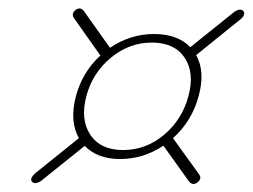

<svg xmlns="http://www.w3.org/2000/svg" viewBox="-20 -579 605 460"><path d="M56.5 -144Q53 -148 56 -153.8Q59 -159.5 64.5 -164L169 -248Q146 -289 162 -349Q177.5 -406.5 220.5 -446L158 -534.5Q149.5 -546 161 -555Q172.5 -563.5 181 -552.5L243.5 -464.5Q292 -497.5 349 -497.5Q405.5 -497.5 436 -466L540 -549.5Q556 -561 563.5 -552Q566.5 -547.5 563.8 -541.8Q561 -536 554.5 -531.5L450 -447Q472 -407.5 456 -349Q440 -289 394.5 -248L456.5 -162Q465 -151 452.5 -141.5Q441.5 -134 433 -144L371.5 -230Q323.5 -198 267.5 -198Q213.5 -198 183 -229.5L79.5 -146.5Q73 -141.5 66.5 -140.5Q60 -139.5 56.5 -144ZM275 -219.5Q329.5 -219.5 373 -256Q416.5 -292.5 431.5 -349Q446.5 -405 422.2 -441Q398 -477 343.5 -477Q290 -477 246 -441Q202 -405 187 -349Q172 -292.5 196.5 -256Q221 -219.5 275 -219.5Z"/></svg>

Font: Fraunces 72pt S050 Thin
Style: Italic
Weight: 100
Italic angle: -16°
Version: Version 1.000; ttfautohint (v1.8.3)